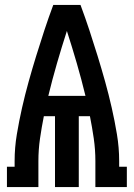

<svg xmlns="http://www.w3.org/2000/svg" viewBox="-20 -755 540 775"><path d="M8 0V-82H39V-105Q39 -159 48 -213Q57 -267 69 -320Q81 -373 95.5 -425Q110 -477 126 -529Q142 -581 159 -632.5Q176 -684 195 -735H305Q324 -684 341 -632.5Q358 -581 374 -529Q390 -477 404.5 -425Q419 -373 431 -320Q443 -267 452 -213Q461 -159 461 -105V-82H492V0H365V-105Q365 -151 358.5 -196Q352 -241 343 -286H298V0H202V-286H157Q148 -241 141.5 -196Q135 -151 135 -105V0ZM175 -368H325Q309 -434 290 -499.5Q271 -565 250 -630Q229 -565 210 -499.5Q191 -434 175 -368Z"/></svg>

Font: Iosevka Curly Slab Extrabold
Style: Regular
Weight: 800
Monospace: yes
Designer: Belleve Invis
Foundry: Belleve Invis
Version: Version 22.1.2; ttfautohint (v1.8.4)